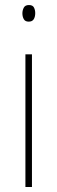

<svg xmlns="http://www.w3.org/2000/svg" viewBox="-20 -743 226 763"><path d="M95 -723Q110 -723 115 -713Q120 -703 120 -691Q120 -676 114 -666.5Q108 -657 94 -657Q80 -657 74.5 -667Q69 -677 69 -690Q69 -702 74.5 -712.5Q80 -723 95 -723ZM107 -527V0H81V-527Z"/></svg>

Font: Noto Sans Myanmar Condensed Thin
Style: Regular
Weight: 100
Width: 3
Designer: Monotype Design Team
Foundry: Monotype Imaging Inc.
Version: Version 2.107; ttfautohint (v1.8.4.7-5d5b)